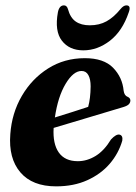

<svg xmlns="http://www.w3.org/2000/svg" viewBox="-20 -668 495 698"><path d="M424.5 -156.5Q411 -110 378.8 -72.5Q346.5 -35 297.2 -12.8Q248 9.5 184 9.5Q97.5 9.5 54 -41.5Q10.5 -92.5 17.5 -180.5Q23 -257 59.5 -319.5Q96 -382 155 -419.2Q214 -456.5 288.5 -456.5Q357 -456.5 391 -421.8Q425 -387 429.5 -338Q432 -320.5 444 -316Q453.5 -312 454 -303Q454 -295.5 448.8 -289.5Q443.5 -283.5 429 -279Q412.5 -274 383 -265.2Q353.5 -256.5 317.2 -245.5Q281 -234.5 243.8 -223.5Q206.5 -212.5 175 -203Q171.5 -145 193.8 -113.5Q216 -82 263 -82Q296.5 -82 327.8 -101.2Q359 -120.5 383.5 -161Q402.5 -181.5 415 -178.5Q427.5 -175 424.5 -156.5ZM276.5 -410Q246.5 -410 218.5 -363.2Q190.5 -316.5 179.5 -241Q210.5 -250.5 243.5 -261Q276.5 -271.5 300.5 -279.5Q309 -309.5 309.5 -354Q309.5 -380 301.2 -395Q293 -410 276.5 -410ZM306.5 -576Q341 -576 367.2 -590.5Q393.5 -605 418 -635Q429 -648.5 439.5 -648.5Q457.5 -648.5 448 -623Q425 -555 379.8 -520Q334.5 -485 283 -485Q232 -485 205 -520Q178 -555 190.5 -623.5Q195.5 -648.5 212.5 -648.5Q223 -648.5 227 -635Q235.5 -603.5 255.2 -589.8Q275 -576 306.5 -576Z"/></svg>

Font: Fraunces 144pt S050
Style: Bold Italic
Weight: 700
Italic angle: -16°
Version: Version 1.000; ttfautohint (v1.8.3)